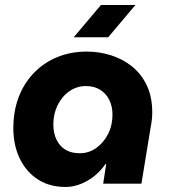

<svg xmlns="http://www.w3.org/2000/svg" viewBox="-20 -730 682 763"><path d="M240 13Q177 13 130.5 -17Q84 -47 58.5 -100Q33 -153 33 -221Q33 -288 54 -343.5Q75 -399 114.5 -440Q154 -481 207.5 -503Q261 -525 325 -525Q374 -525 420.5 -510.5Q467 -496 504 -466.5Q541 -437 563 -391.5Q585 -346 585 -283Q585 -269 583.5 -255Q582 -241 578 -220L542 0H390L402 -78H399Q370 -36 327 -11.5Q284 13 240 13ZM297 -121Q333 -121 362.5 -142Q392 -163 409.5 -197.5Q427 -232 427 -274Q427 -307 414.5 -332.5Q402 -358 378.5 -373Q355 -388 321 -388Q286 -388 256.5 -368Q227 -348 209.5 -313Q192 -278 192 -236Q192 -200 205 -174Q218 -148 241 -134.5Q264 -121 297 -121ZM273 -582 381 -710H518L410 -582Z"/></svg>

Font: MuseoModerno Thin
Style: Bold Italic
Weight: 700
Italic angle: -9°
Version: Version 1.003